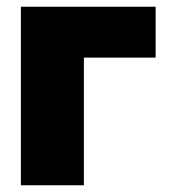

<svg xmlns="http://www.w3.org/2000/svg" viewBox="-20 -550 502 570"><path d="M42 0V-530H442V-379H229V0Z"/></svg>

Font: Golos Text ExtraBold
Style: Regular
Weight: 800
Designer: A.Korolkova, Vitaly Kuzmin
Foundry: ParaType Ltd
Version: Version 2.004